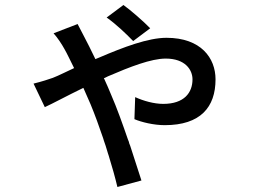

<svg xmlns="http://www.w3.org/2000/svg" viewBox="-20 -665 1040 767"><path d="M580 -552C553 -580 500 -626 473 -645L406 -595C443 -569 482 -532 512 -501L580 -552ZM545 56C533 19 517 -31 500 -83L496 -93C496 -95 495 -97 495 -98L491 -108C469 -172 446 -236 425 -284C417 -304 406 -329 395 -353C397 -353 399 -354 401 -355L411 -360C499 -398 584 -431 642 -431C720 -431 749 -386 749 -348C749 -295 716 -250 632 -250C595 -250 553 -262 520 -277L517 -189C545 -177 594 -165 638 -165C781 -165 841 -237 841 -348C841 -433 783 -514 645 -514C572 -514 474 -477 376 -435L366 -431C364 -430 363 -429 361 -429C344 -464 328 -497 316 -519C309 -532 299 -552 290 -569L194 -532C211 -513 227 -488 237 -470C248 -451 261 -423 276 -393C245 -379 217 -364 191 -354C177 -349 147 -339 114 -331L159 -237C190 -251 245 -281 313 -314C323 -292 333 -269 342 -248C359 -207 376 -160 392 -113L395 -103C400 -90 404 -76 408 -63L411 -53L414 -44C428 1 440 44 449 82L545 56Z"/></svg>

Font: Glow Sans SC Normal Medium
Style: Regular
Weight: 600
Designer: Ryoko NISHIZUKA (kana, bopomofo & ideographs); Paul D. Hunt (Latin, Greek & Cyrillic); Sandoll Communications, Soo-young
Version: Version 0.93